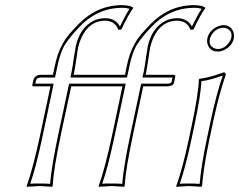

<svg xmlns="http://www.w3.org/2000/svg" viewBox="-20 -718 923 741"><path d="M720.2 -234.9Q746.1 -357.9 747.6 -411.1L750 -414.1Q784.2 -417 844.2 -439Q852.1 -437 851.1 -429.2Q824.7 -352.1 803.2 -251L788.1 -180.2Q765.1 -70.8 759.8 0L757.3 2.9Q755.4 2.9 710 0Q710 0 660.2 2.9V0Q685.1 -68.8 708.5 -180.2ZM780.3 -569.8Q786.6 -600.1 818.4 -615.2Q830.6 -620.6 841.8 -621.1Q871.1 -621.1 880.9 -593.8Q884.3 -581.5 882.3 -569.8Q876 -539.6 843.8 -524.4Q831.5 -519 820.3 -519Q791 -519 781.7 -545.9Q777.8 -558.1 780.3 -569.8ZM558.1 -622.1Q630.9 -697.8 728.5 -698.2Q758.8 -697.8 771.5 -689L772 -686Q754.9 -663.6 726.6 -604L715.3 -603Q702.1 -637.2 664.6 -638.2Q601.1 -638.2 570.8 -569.8Q563.5 -552.7 559.6 -535.2Q557.6 -526.9 553.2 -494.6Q546.9 -452.6 544.4 -439L542 -429.2H650.4Q656.7 -427.7 656.7 -422.9L651.4 -397.9Q647.9 -385.7 626 -384.8H532.7L493.7 -200.2Q465.3 -67.4 460.9 0L458.5 2.9Q456.5 2.9 411.1 0L361.3 2.9L360.8 0Q384.3 -64 413.6 -200.2L452.6 -384.8H347.7H326.7H254.9L215.3 -200.2Q187 -67.4 183.1 0L180.2 2.9Q178.2 2.9 132.8 0L83.5 2.9L83 0Q106.4 -64 135.7 -200.2L174.8 -384.8H108.9Q104.5 -384.8 104.5 -388.7Q105 -390.1 105 -391.1L108.9 -409.2Q114.7 -428.2 136.2 -429.2H184.1L192.9 -469.2Q208 -540 248 -586.9Q258.3 -599.1 280.3 -622.1Q353 -697.8 450.2 -698.2Q480.5 -697.8 493.7 -689V-686Q476.6 -663.6 448.2 -604L437 -603Q423.8 -637.2 386.7 -638.2Q323.2 -638.2 293 -569.8Q285.6 -552.7 281.7 -535.2Q279.8 -526.9 275.4 -494.6Q269 -452.6 266.1 -439L264.2 -429.2H354H372.1H462.4L470.7 -469.2Q485.8 -540 525.9 -586.9Q536.6 -599.1 558.1 -622.1ZM730 -232.9 718.3 -177.7Q695.8 -71.8 673.8 -8.8Q690.4 -10.3 710 -9.8Q733.9 -9.8 750.5 -8.3Q756.3 -77.6 778.3 -182.1L793.5 -252.9Q814.9 -354 839.8 -426.8Q790 -408.2 757.3 -404.8Q754.9 -349.6 730 -232.9ZM790 -567.9Q784.7 -542.5 806.2 -532.2Q810.1 -530.8 813.5 -529.8Q817.4 -529.3 820.3 -528.8Q847.2 -528.8 865.2 -556.2Q870.6 -564.5 872.6 -572.3Q877.9 -597.7 856 -607.9Q852.1 -609.4 848.6 -610.4Q844.7 -610.8 841.8 -610.8Q814.9 -610.8 796.9 -584Q792 -575.7 790 -567.9ZM565.4 -615.2Q516.1 -563.5 502 -533.7Q488.8 -506.3 480.5 -466.8L470.2 -418.9H252L256.3 -440.9Q259.3 -454.1 265.1 -495.1Q270 -528.3 272 -537.1Q288.1 -612.8 342.8 -638.7Q363.8 -647.9 386.7 -647.9Q426.3 -647 442.9 -615.7Q465.3 -662.1 480 -684.1Q466.3 -688 450.2 -688Q356 -687 287.6 -615.2Q238.3 -563.5 224.1 -533.7Q210.9 -506.3 202.6 -466.8L192.4 -418.9H136.2Q121.6 -418 118.7 -406.7L116.2 -395H187L145.5 -197.8Q118.7 -71.3 96.7 -8.8Q113.3 -10.3 132.8 -9.8Q156.7 -9.8 173.3 -8.3Q178.7 -75.7 205.6 -202.1L246.6 -395H465.3L423.3 -197.8Q396.5 -71.3 374.5 -8.8Q391.1 -10.3 411.1 -9.8Q435.1 -9.8 451.7 -8.3Q457 -75.7 483.9 -202.1L524.9 -395H626Q636.7 -395.5 641.6 -400.4L646 -418.9H529.8L534.7 -440.9Q537.6 -454.1 543.5 -495.1Q548.3 -528.3 549.8 -537.1Q565.9 -612.8 621.1 -638.7Q642.1 -647.9 664.6 -647.9Q704.1 -647 720.7 -615.7Q743.2 -662.1 758.3 -684.1Q744.6 -688 728.5 -688Q634.3 -687 565.4 -615.2Z"/></svg>

Font: Linux Biolinum Outline O
Style: Italic
Weight: 400
Italic angle: -12°
Designer: Philipp H. Poll
Foundry: Philipp H. Poll
Version: Version 0.6.2